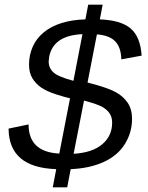

<svg xmlns="http://www.w3.org/2000/svg" viewBox="-20 -741 640 830"><path d="M270.5 68.8H208L223.1 -9.8Q18.1 -16.6 17.1 -185.1L103.5 -203.1Q103.5 -84 236.3 -77.1L282.7 -315.9Q259.3 -321.3 220.7 -333.7Q182.1 -346.2 158.2 -362.5Q134.3 -378.9 119.9 -402.8Q105.5 -426.8 105.5 -461.9Q105.5 -501.5 120.8 -537.6Q136.2 -573.7 168.5 -600.6Q200.7 -627.4 246.8 -641.6Q293 -655.8 349.1 -657.2L361.3 -720.7H423.8L411.6 -657.2Q502 -653.8 544.4 -618.2Q586.9 -582.5 592.3 -500.5L504.4 -484.4Q503.4 -535.6 478.3 -562Q453.1 -588.4 398.9 -592.3L358.4 -384.3Q445.8 -361.8 479.7 -343Q513.7 -324.2 532.2 -296.4Q550.8 -268.6 550.8 -227.1Q550.8 -168.5 520 -118.7Q489.3 -68.8 428.7 -41Q368.2 -13.2 285.6 -9.8ZM190.4 -475.6Q190.4 -446.3 211.7 -427.5Q232.9 -408.7 297.4 -391.6L336.4 -593.3Q211.4 -587.9 192.9 -497.1ZM464.8 -210.9Q464.8 -234.9 453.4 -251.5Q441.9 -268.1 420.4 -279.8Q398.9 -291.5 343.3 -306.2L298.3 -76.2Q379.4 -81.1 422.1 -117.4Q464.8 -153.8 464.8 -210.9Z"/></svg>

Font: Liberation Mono
Style: Italic
Weight: 400
Italic angle: -12°
Monospace: yes
Designer: Steve Matteson
Foundry: Ascender Corporation
Version: Version 2.1.5